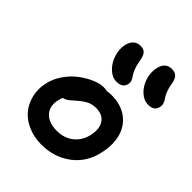

<svg xmlns="http://www.w3.org/2000/svg" viewBox="-210 -896 986 986"><g transform="rotate(45 283.0 -402.5)"><path d="M503.9 -560.1Q472.2 -560.1 445.3 -585Q418.5 -609.9 406.2 -647.5Q394 -685.1 400.9 -720.2Q412.1 -776.9 460 -776.9Q483.4 -776.9 496.3 -764.2Q509.3 -751.5 514.2 -717.8Q518.1 -693.4 526.4 -673.6Q534.7 -653.8 542 -644.3Q549.3 -634.8 553.5 -622.8Q557.6 -610.8 555.2 -597.2Q548.3 -560.1 503.9 -560.1ZM305.2 -528.8Q273.9 -528.8 247.1 -554.2Q220.2 -579.6 207.8 -617.7Q195.3 -655.8 202.1 -690.9Q215.3 -747.1 263.2 -747.1Q286.1 -747.1 297.6 -734.1Q309.1 -721.2 314.9 -686Q318.8 -660.2 327.1 -639.9Q335.4 -619.6 342.8 -609.9Q350.1 -600.1 354.7 -588.9Q359.4 -577.6 356.9 -565.9Q350.1 -528.8 305.2 -528.8ZM261.2 -27.8Q207 -27.8 163.1 -46.9Q119.1 -65.9 92.5 -97.9Q65.9 -129.9 55.4 -172.9Q44.9 -215.8 54.2 -262.2Q63 -305.7 89.8 -344.7Q116.7 -383.8 149.9 -408.7Q183.1 -433.6 217.5 -448.2Q252 -462.9 278.8 -462.9Q293.9 -462.9 304.2 -460Q318.8 -462.9 335 -462.9Q403.3 -462.9 448 -430.7Q492.7 -398.4 508.1 -345Q523.4 -291.5 509.8 -225.1Q491.7 -132.8 423.1 -80.3Q354.5 -27.8 261.2 -27.8ZM160.2 -248Q149.4 -196.8 178.5 -165.3Q207.5 -133.8 267.1 -133.8Q320.3 -133.8 357.7 -163.8Q395 -193.8 405.8 -245.1Q416.5 -297.9 395.3 -328.9Q374 -359.9 327.1 -359.9Q300.8 -359.9 280.5 -350.6Q260.3 -341.3 235.8 -320.8Q228 -314.5 215.8 -303.5Q203.6 -292.5 198.7 -288.8Q193.8 -285.2 186 -281Q178.2 -276.9 169.9 -275.9Q163.6 -266.1 160.2 -248Z"/></g></svg>

Font: Shantell Sans Irregular
Style: Italic
Weight: 500
Italic angle: -11.31°
Designer: Stephen Nixon, Anya Danilova, Shantell Martin
Foundry: Arrow Type
Version: Version 1.006;[9816181b4]